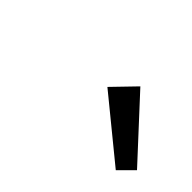

<svg xmlns="http://www.w3.org/2000/svg" viewBox="-36 -922 486 486"><g transform="rotate(45 206.5 -679.0)"><path d="M375 -582 211 -716 269 -776 413 -620Z"/></g></svg>

Font: Ubuntu Sans
Style: Italic
Weight: 400
Italic angle: -13.5°
Designer: Dalton Maag Ltd
Foundry: Dalton Maag Ltd
Version: Version 1.006